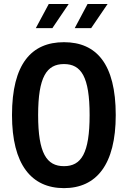

<svg xmlns="http://www.w3.org/2000/svg" viewBox="-20 -960 660 992"><path d="M578 -365.5C578 -630 478 -742 310.5 -742C142.5 -742 42 -630 42 -365.5C42 -109.5 142.5 12 310.5 12C478 12 578 -109.5 578 -365.5ZM443 -365.5C443 -168 400 -101.5 310.5 -101.5C221 -101.5 177 -168 177 -365.5C177 -562.5 221 -629 310.5 -629C400 -629 443 -562.5 443 -365.5ZM165 -814.5H250.5L335 -939.5H232ZM366 -814.5H451L536 -939.5H432.5Z"/></svg>

Font: Monaspace Neon SemiBold
Style: Regular
Weight: 600
Designer: Riley Cran & the Lettermatic Team
Foundry: Lettermatic
Version: Version 1.200 (Monaspace Neon)